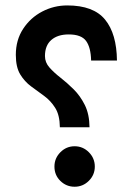

<svg xmlns="http://www.w3.org/2000/svg" viewBox="-20 -692 491 711"><path d="M38.6 -488.8Q38.6 -543.9 65.7 -585.2Q92.8 -626.5 136.2 -649.2Q179.7 -671.9 229 -671.9Q326.2 -671.9 369.1 -619.4Q412.1 -566.9 413.1 -467.8H317.4Q316.4 -516.1 298.8 -540.3Q281.2 -564.5 234.4 -564.5Q193.4 -564.5 169.9 -543.9Q146.5 -523.4 146.5 -484.4Q146.5 -460.9 163.1 -442.1Q179.7 -423.3 204.1 -404.3Q228.5 -385.3 252.9 -361.1Q277.3 -336.9 294.2 -303Q311 -269 311.5 -220.7H201.7Q201.2 -266.1 184.3 -292.7Q167.5 -319.3 143.3 -336.9Q119.1 -354.5 95.2 -372.1Q71.3 -389.6 54.9 -416.5Q38.6 -443.4 38.6 -488.8ZM181.6 -75.2Q181.6 -106 203.6 -128.2Q225.6 -150.4 256.3 -150.4Q287.1 -150.4 309.1 -128.2Q331.1 -106 331.1 -75.2Q331.1 -44.4 309.1 -22.5Q287.1 -0.5 256.3 -0.5Q225.6 -0.5 203.6 -22Q181.6 -43.5 181.6 -75.2Z"/></svg>

Font: Vazir Medium WOL
Style: Medium-WOL
Weight: 500
Designer: Saber Rastikerdar
Foundry: Saber Rastikerdar
Version: Version 27.0.1